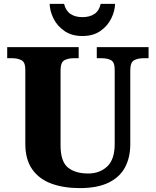

<svg xmlns="http://www.w3.org/2000/svg" viewBox="-20 -956 799 986"><path d="M390 10Q307 10 244 -13Q181 -36 145.5 -86.5Q110 -137 110 -218V-598Q110 -637 90 -647Q70 -657 43 -657H17V-714H384V-657H358Q330 -657 310.5 -646.5Q291 -636 291 -594V-210Q291 -127 328.5 -96Q366 -65 433 -65Q492 -65 530.5 -101Q569 -137 569 -217V-598Q569 -637 550 -647Q531 -657 503 -657H477V-714H743V-657H717Q688 -657 668.5 -646.5Q649 -636 649 -594V-215Q649 -148 622.5 -97.5Q596 -47 538.5 -18.5Q481 10 390 10ZM403 -771Q349 -771 311.5 -796.5Q274 -822 255 -860.5Q236 -899 235 -936H309Q318 -900 342.5 -884Q367 -868 403 -868Q440 -868 464.5 -884Q489 -900 497 -936H571Q570 -899 551 -860.5Q532 -822 495 -796.5Q458 -771 403 -771Z"/></svg>

Font: Noto Serif Georgian ExtraBold
Style: Regular
Weight: 800
Designer: Monotype Design Team, Akaki Razmadze
Foundry: Google LLC
Version: Version 2.003; ttfautohint (v1.8.4.7-5d5b)